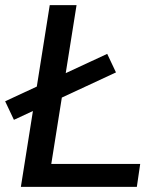

<svg xmlns="http://www.w3.org/2000/svg" viewBox="-38 -725 610 745"><path d="M43 0 155 -705H259L161 -89H506L493 0ZM16 -260 -18 -332 378 -516 412 -444Z"/></svg>

Font: Mulish SemiBold
Style: Italic
Weight: 600
Italic angle: -9°
Designer: Vernon Adams
Foundry: Vernon Adams
Version: Version 3.603; ttfautohint (v1.8.3)